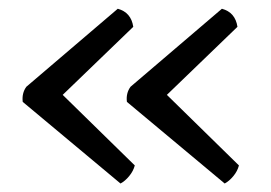

<svg xmlns="http://www.w3.org/2000/svg" viewBox="-20 -504 622 441"><path d="M32.2 -270Q29.8 -290 40.5 -304.7L250.5 -483.9Q281.2 -475.6 286.1 -442.4L124 -286.1L289.6 -124Q286.1 -110.8 276.6 -99.4Q267.1 -87.9 256.8 -82.5ZM271.5 -270Q269 -290 279.8 -304.7L489.7 -483.9Q520.5 -475.6 525.4 -442.4L363.3 -286.1L528.8 -124Q525.4 -110.8 515.9 -99.4Q506.3 -87.9 496.1 -82.5Z"/></svg>

Font: Trykker
Style: Regular
Weight: 400
Designer: Magnus Gaarde
Foundry: Magnus Gaarde
Version: Version 1.001